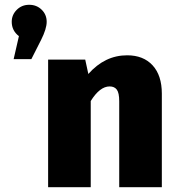

<svg xmlns="http://www.w3.org/2000/svg" viewBox="-20 -782 741 802"><path d="M175 -691Q175 -662 152 -616L111 -535H37L59 -631Q29 -654 29 -691Q29 -720 50 -741Q71 -762 102 -762Q133 -762 154 -741.5Q175 -721 175 -691ZM511 -551Q579 -551 617.5 -509Q656 -467 656 -391V0H478V-359Q478 -394 468 -407.5Q458 -421 438 -421Q397 -421 359 -360V0H181V-533H336L349 -473Q418 -551 511 -551Z"/></svg>

Font: FiraGO ExtraBold
Style: Regular
Weight: 800
Designer: bBox Type
Foundry: bBox Type GmbH
Version: Version 1.001;PS 001.001;hotconv 1.0.88;makeotf.lib2.5.64775